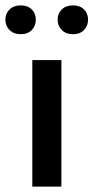

<svg xmlns="http://www.w3.org/2000/svg" viewBox="-50 -693 347 713"><path d="M70 0V-470H178V0ZM27 -566Q1 -566 -14.5 -581.5Q-30 -597 -30 -620Q-30 -643 -14.5 -658Q1 -673 27 -673Q53 -673 68 -658Q83 -643 83 -620Q83 -597 68 -581.5Q53 -566 27 -566ZM221 -566Q195 -566 179.5 -581.5Q164 -597 164 -620Q164 -643 179.5 -658Q195 -673 221 -673Q247 -673 262 -658Q277 -643 277 -620Q277 -597 262 -581.5Q247 -566 221 -566Z"/></svg>

Font: Gantari SemiBold
Style: Regular
Weight: 600
Designer: Anugrah Pasau
Foundry: Lafontype
Version: Version 1.000; ttfautohint (v1.8.4)